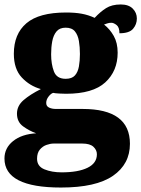

<svg xmlns="http://www.w3.org/2000/svg" viewBox="-34 -607 633 860"><path d="M239 233Q-14 233 -14 103Q-14 56 24.5 25Q63 -6 128 -10Q97 -21 69.5 -41Q42 -61 42 -98Q42 -133 71.5 -158.5Q101 -184 149 -208Q99 -222 63.5 -260Q28 -298 28 -366Q28 -455 84.5 -503Q141 -551 262 -551Q302 -551 332 -545.5Q362 -540 390 -527Q415 -554 441 -570.5Q467 -587 507 -587Q542 -587 560.5 -568.5Q579 -550 579 -524Q579 -498 562 -478Q545 -458 501 -458Q501 -485 488 -495Q475 -505 465 -505Q454 -505 446 -502Q438 -499 432 -497Q458 -477 475.5 -446Q493 -415 493 -371Q493 -289 437.5 -238Q382 -187 262 -187Q252 -187 232 -188Q212 -189 204 -191Q194 -188 183.5 -174.5Q173 -161 173 -146Q173 -131 186 -125Q199 -119 216 -119H336Q548 -119 548 37Q548 128 472 180.5Q396 233 239 233ZM260 -254Q288 -254 301.5 -269Q315 -284 319.5 -309.5Q324 -335 324 -365Q324 -396 319.5 -423Q315 -450 301.5 -466.5Q288 -483 260 -483Q233 -483 219 -466Q205 -449 200 -422Q195 -395 195 -364Q195 -320 207.5 -287Q220 -254 260 -254ZM242 165Q316 165 358 144.5Q400 124 400 84Q400 65 384.5 50.5Q369 36 335 36H206Q192 36 174.5 42Q157 48 144.5 63Q132 78 132 104Q132 138 165 151.5Q198 165 242 165Z"/></svg>

Font: Noto Serif Ethiopic Black
Style: Regular
Weight: 900
Designer: Monotype Design Team
Foundry: Monotype Imaging Inc.
Version: Version 2.102; ttfautohint (v1.8.4.7-5d5b)